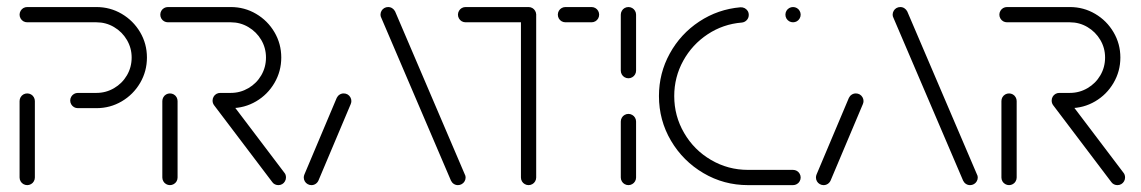

<svg xmlns="http://www.w3.org/2000/svg" viewBox="-20 -539 3321 559"><path d="M59.3 0Q53.3 0 48.1 -3Q43 -5.9 40 -11.1Q37 -16.3 37 -22.2V-244.8Q37 -250.7 40 -255.9Q43 -261.1 48.1 -264.1Q53.3 -267 59.3 -267Q65.2 -267 70.4 -264.1Q75.6 -261.1 78.5 -255.9Q81.5 -250.7 81.5 -244.8V-22.2Q81.5 -16.3 78.5 -11.1Q75.6 -5.9 70.4 -3Q65.2 0 59.3 0ZM184.4 -246.3Q184.4 -252.2 187.4 -257.4Q190.4 -262.6 195.6 -265.6Q200.7 -268.5 206.7 -268.5H260.7Q288.5 -268.5 312.2 -282.4Q335.9 -296.3 349.6 -319.8Q363.3 -343.3 363.3 -371.5Q363.3 -399.3 349.4 -422.8Q335.6 -446.3 312 -460.2Q288.5 -474.1 260.7 -474.1H59.3Q53.3 -474.1 48.1 -477Q43 -480 40 -485.2Q37 -490.4 37 -496.3Q37 -502.2 40 -507.4Q43 -512.6 48.1 -515.6Q53.3 -518.5 59.3 -518.5H260.7Q300.7 -518.5 334.4 -498.7Q368.1 -478.9 388 -445.2Q407.8 -411.5 407.8 -371.5Q407.8 -331.5 388 -297.6Q368.1 -263.7 334.4 -243.9Q300.7 -224.1 260.7 -224.1H206.7Q200.7 -224.1 195.6 -227Q190.4 -230 187.4 -235.2Q184.4 -240.4 184.4 -246.3Z M474.8 0Q468.9 0 463.7 -3Q458.5 -5.9 455.6 -11.1Q452.6 -16.3 452.6 -22.2V-244.8Q452.6 -250.7 455.6 -255.9Q458.5 -261.1 463.7 -264.1Q468.9 -267 474.8 -267Q480.7 -267 485.9 -264.1Q491.1 -261.1 494.1 -255.9Q497 -250.7 497 -244.8V-22.2Q497 -16.3 494.1 -11.1Q491.1 -5.9 485.9 -3Q480.7 0 474.8 0ZM812.6 -22.2Q812.6 -16.3 809.6 -11.1Q806.7 -5.9 801.7 -3Q796.7 0 790.4 0Q785.2 0 780.6 -2.2Q775.9 -4.4 773 -8.5L603.3 -232.6Q601.1 -235.6 600 -238.9Q598.9 -242.2 598.9 -245.9Q598.9 -251.9 601.9 -257Q604.8 -262.2 610 -265.2Q615.2 -268.1 621.1 -268.1Q626.7 -268.1 631.3 -265.7Q635.9 -263.3 638.9 -259.3L808.1 -35.9Q810.4 -33.3 811.5 -29.8Q812.6 -26.3 812.6 -22.2ZM598.9 -246.3Q598.9 -252.2 601.9 -257.4Q604.8 -262.6 610 -265.6Q615.2 -268.5 621.1 -268.5H651.9Q679.6 -268.5 703.3 -282.4Q727 -296.3 740.7 -319.8Q754.4 -343.3 754.4 -371.5Q754.4 -399.3 740.6 -422.8Q726.7 -446.3 703.1 -460.2Q679.6 -474.1 651.9 -474.1H468.9Q463 -474.1 457.8 -477Q452.6 -480 449.6 -485.2Q446.7 -490.4 446.7 -496.3Q446.7 -502.2 449.6 -507.4Q452.6 -512.6 457.8 -515.6Q463 -518.5 468.9 -518.5H651.9Q691.9 -518.5 725.6 -498.7Q759.3 -478.9 779.1 -445.2Q798.9 -411.5 798.9 -371.5Q798.9 -331.5 779.1 -297.6Q759.3 -263.7 725.6 -243.9Q691.9 -224.1 651.9 -224.1H621.1Q615.2 -224.1 610 -227Q604.8 -230 601.9 -235.2Q598.9 -240.4 598.9 -246.3Z M886.7 0Q880.7 0 875.6 -3Q870.4 -5.9 867.4 -11.1Q864.4 -16.3 864.4 -22.2Q864.4 -26.7 866.3 -31.1L960.4 -254.1Q963.3 -260 968.7 -263.5Q974.1 -267 980.7 -267Q986.7 -267 991.9 -264.1Q997 -261.1 1000 -255.9Q1003 -250.7 1003 -244.8Q1003 -240.4 1001.1 -235.9L907 -13Q904.1 -7 898.7 -3.5Q893.3 0 886.7 0ZM1335.6 -22.2Q1335.6 -16.3 1332.6 -11.1Q1329.6 -5.9 1324.4 -3Q1319.3 0 1313.3 0Q1306.7 0 1301.3 -3.5Q1295.9 -7 1293 -13L1090 -487.4Q1087.8 -491.5 1087.8 -496.3Q1087.8 -502.2 1090.7 -507.4Q1093.7 -512.6 1098.9 -515.6Q1104.1 -518.5 1110 -518.5Q1116.7 -518.5 1122 -515Q1127.4 -511.5 1130.4 -505.6L1333.3 -31.1Q1335.6 -27.4 1335.6 -22.2Z M1541.1 -498.5V-22.2Q1541.1 -16.3 1538.1 -11.1Q1535.2 -5.9 1530 -3Q1524.8 0 1518.9 0Q1513 0 1507.8 -3Q1502.6 -5.9 1499.6 -11.1Q1496.7 -16.3 1496.7 -22.2V-498.5ZM1313.3 -496.3Q1313.3 -502.2 1316.3 -507.4Q1319.3 -512.6 1324.4 -515.6Q1329.6 -518.5 1335.6 -518.5H1518.9Q1524.8 -518.5 1530 -515.6Q1535.2 -512.6 1538.1 -507.4Q1541.1 -502.2 1541.1 -496.3Q1541.1 -490.4 1538.1 -485.2Q1535.2 -480 1530 -477Q1524.8 -474.1 1518.9 -474.1H1335.6Q1329.6 -474.1 1324.4 -477Q1319.3 -480 1316.3 -485.2Q1313.3 -490.4 1313.3 -496.3ZM1604.1 -496.3Q1604.1 -502.2 1607 -507.4Q1610 -512.6 1615.2 -515.6Q1620.4 -518.5 1626.3 -518.5H1702.2Q1708.1 -518.5 1713.3 -515.6Q1718.5 -512.6 1721.5 -507.4Q1724.4 -502.2 1724.4 -496.3Q1724.4 -490.4 1721.5 -485.2Q1718.5 -480 1713.3 -477Q1708.1 -474.1 1702.2 -474.1H1626.3Q1620.4 -474.1 1615.2 -477Q1610 -480 1607 -485.2Q1604.1 -490.4 1604.1 -496.3Z M1809.6 0Q1803.7 0 1798.5 -3Q1793.3 -5.9 1790.4 -11.1Q1787.4 -16.3 1787.4 -22.2V-185.2Q1787.4 -191.1 1790.4 -196.3Q1793.3 -201.5 1798.5 -204.4Q1803.7 -207.4 1809.6 -207.4Q1815.6 -207.4 1820.7 -204.4Q1825.9 -201.5 1828.9 -196.3Q1831.9 -191.1 1831.9 -185.2V-22.2Q1831.9 -16.3 1828.9 -11.1Q1825.9 -5.9 1820.7 -3Q1815.6 0 1809.6 0ZM1809.6 -311.1Q1803.7 -311.1 1798.5 -314.1Q1793.3 -317 1790.4 -322.2Q1787.4 -327.4 1787.4 -333.3V-496.3Q1787.4 -502.2 1790.4 -507.4Q1793.3 -512.6 1798.5 -515.6Q1803.7 -518.5 1809.6 -518.5Q1815.6 -518.5 1820.7 -515.6Q1825.9 -512.6 1828.9 -507.4Q1831.9 -502.2 1831.9 -496.3V-333.3Q1831.9 -327.4 1828.9 -322.2Q1825.9 -317 1820.7 -314.1Q1815.6 -311.1 1809.6 -311.1Z M1898.5 -259.3Q1898.5 -325.9 1930 -383.1Q1961.5 -440.4 2015.9 -476.3Q2070.4 -512.2 2135.9 -517.8Q2142.2 -518.1 2147.8 -515.4Q2153.3 -512.6 2156.7 -507.4Q2160 -502.2 2160 -495.6Q2160 -486.7 2154.1 -480.4Q2148.1 -474.1 2139.6 -473.3Q2085.2 -468.9 2040.2 -439.1Q1995.2 -409.3 1969.1 -361.9Q1943 -314.4 1943 -259.3Q1943 -201.1 1971.9 -151.7Q2000.7 -102.2 2050.2 -73.3Q2099.6 -44.4 2157.8 -44.4H2288.9Q2294.8 -44.4 2300 -41.5Q2305.2 -38.5 2308.1 -33.3Q2311.1 -28.1 2311.1 -22.2Q2311.1 -16.3 2308.1 -11.1Q2305.2 -5.9 2300 -3Q2294.8 0 2288.9 0H2157.8Q2087.4 0 2028 -35Q1968.5 -70 1933.5 -129.4Q1898.5 -188.9 1898.5 -259.3ZM2266.7 -496.3Q2266.7 -502.2 2269.6 -507.4Q2272.6 -512.6 2277.8 -515.6Q2283 -518.5 2288.9 -518.5Q2294.8 -518.5 2300 -515.6Q2305.2 -512.6 2308.1 -507.4Q2311.1 -502.2 2311.1 -496.3Q2311.1 -490.4 2308.1 -485.2Q2305.2 -480 2300 -477Q2294.8 -474.1 2288.9 -474.1Q2283 -474.1 2277.8 -477Q2272.6 -480 2269.6 -485.2Q2266.7 -490.4 2266.7 -496.3Z M2377.8 0Q2371.9 0 2366.7 -3Q2361.5 -5.9 2358.5 -11.1Q2355.6 -16.3 2355.6 -22.2Q2355.6 -26.7 2357.4 -31.1L2451.5 -254.1Q2454.4 -260 2459.8 -263.5Q2465.2 -267 2471.9 -267Q2477.8 -267 2483 -264.1Q2488.1 -261.1 2491.1 -255.9Q2494.1 -250.7 2494.1 -244.8Q2494.1 -240.4 2492.2 -235.9L2398.1 -13Q2395.2 -7 2389.8 -3.5Q2384.4 0 2377.8 0ZM2826.7 -22.2Q2826.7 -16.3 2823.7 -11.1Q2820.7 -5.9 2815.6 -3Q2810.4 0 2804.4 0Q2797.8 0 2792.4 -3.5Q2787 -7 2784.1 -13L2581.1 -487.4Q2578.9 -491.5 2578.9 -496.3Q2578.9 -502.2 2581.9 -507.4Q2584.8 -512.6 2590 -515.6Q2595.2 -518.5 2601.1 -518.5Q2607.8 -518.5 2613.1 -515Q2618.5 -511.5 2621.5 -505.6L2824.4 -31.1Q2826.7 -27.4 2826.7 -22.2Z M2917.8 0Q2911.9 0 2906.7 -3Q2901.5 -5.9 2898.5 -11.1Q2895.6 -16.3 2895.6 -22.2V-244.8Q2895.6 -250.7 2898.5 -255.9Q2901.5 -261.1 2906.7 -264.1Q2911.9 -267 2917.8 -267Q2923.7 -267 2928.9 -264.1Q2934.1 -261.1 2937 -255.9Q2940 -250.7 2940 -244.8V-22.2Q2940 -16.3 2937 -11.1Q2934.1 -5.9 2928.9 -3Q2923.7 0 2917.8 0ZM3255.6 -22.2Q3255.6 -16.3 3252.6 -11.1Q3249.6 -5.9 3244.6 -3Q3239.6 0 3233.3 0Q3228.1 0 3223.5 -2.2Q3218.9 -4.4 3215.9 -8.5L3046.3 -232.6Q3044.1 -235.6 3043 -238.9Q3041.9 -242.2 3041.9 -245.9Q3041.9 -251.9 3044.8 -257Q3047.8 -262.2 3053 -265.2Q3058.1 -268.1 3064.1 -268.1Q3069.6 -268.1 3074.3 -265.7Q3078.9 -263.3 3081.9 -259.3L3251.1 -35.9Q3253.3 -33.3 3254.4 -29.8Q3255.6 -26.3 3255.6 -22.2ZM3041.9 -246.3Q3041.9 -252.2 3044.8 -257.4Q3047.8 -262.6 3053 -265.6Q3058.1 -268.5 3064.1 -268.5H3094.8Q3122.6 -268.5 3146.3 -282.4Q3170 -296.3 3183.7 -319.8Q3197.4 -343.3 3197.4 -371.5Q3197.4 -399.3 3183.5 -422.8Q3169.6 -446.3 3146.1 -460.2Q3122.6 -474.1 3094.8 -474.1H2911.9Q2905.9 -474.1 2900.7 -477Q2895.6 -480 2892.6 -485.2Q2889.6 -490.4 2889.6 -496.3Q2889.6 -502.2 2892.6 -507.4Q2895.6 -512.6 2900.7 -515.6Q2905.9 -518.5 2911.9 -518.5H3094.8Q3134.8 -518.5 3168.5 -498.7Q3202.2 -478.9 3222 -445.2Q3241.9 -411.5 3241.9 -371.5Q3241.9 -331.5 3222 -297.6Q3202.2 -263.7 3168.5 -243.9Q3134.8 -224.1 3094.8 -224.1H3064.1Q3058.1 -224.1 3053 -227Q3047.8 -230 3044.8 -235.2Q3041.9 -240.4 3041.9 -246.3Z"/></svg>

Font: 26F Galaxy Sans
Style: Regular
Weight: 400
Designer: C₂₉H₂₅N₃O₅
Version: Version 1.100;FEAKit 1.0